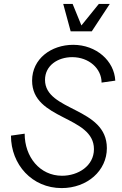

<svg xmlns="http://www.w3.org/2000/svg" viewBox="-20 -945 622 981"><path d="M295 16C426 16 526 -73 526 -188C526 -399 210 -375 210 -537C210 -610 275 -653 349 -653C434 -653 499 -595 499 -523L569 -533C564 -634 472 -716 354 -716C242 -716 144 -645 144 -533C144 -330 460 -355 460 -183C460 -97 379 -47 297 -47C183 -47 106 -144 106 -262L36 -252C36 -104 144 16 295 16ZM341 -785H449L541 -925H485L396 -815L351 -925H303Z"/></svg>

Font: Uncut Sans Book Italic
Style: Regular
Weight: 350
Italic angle: -11°
Designer: Kasper Nordkvist
Foundry: UNCUT.wtf
Version: Version 1.304;Glyphs 3.2 (3246)